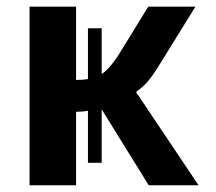

<svg xmlns="http://www.w3.org/2000/svg" viewBox="-20 -548 640 568"><path d="M67.4 -528.3H205.1V-311.5Q226.6 -311.5 240.2 -314V-464.4H280.8V-329.1Q306.6 -345.2 340.3 -400.9L418.5 -528.3H558.1L442.9 -342.3Q430.7 -322.8 416.7 -306.6Q402.8 -290.5 382.3 -275.9L567.4 0H419.9L280.8 -224.6V-66.4H240.2V-220.2Q224.1 -217.3 205.1 -217.3V0H67.4Z"/></svg>

Font: Liberation Mono
Style: Bold
Weight: 700
Monospace: yes
Designer: Steve Matteson
Foundry: Ascender Corporation
Version: Version 2.1.5